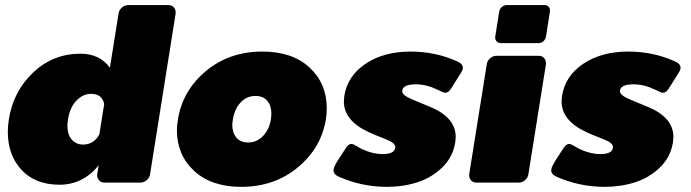

<svg xmlns="http://www.w3.org/2000/svg" viewBox="-20 -720 2723 757"><path d="M10.8 -200.8Q10.8 -222.5 15 -250Q32.5 -360 110.8 -434.2Q189.2 -508.3 297.5 -508.3Q372.5 -508.3 413.3 -453.3L447.5 -666.7Q449.2 -680 460.4 -690Q471.7 -700 485.8 -700H644.2Q656.7 -700 664.6 -691.7Q672.5 -683.3 672.5 -671.7V-666.7L571.7 -33.3Q570 -20 558.8 -10Q547.5 0 533.3 0H391.7Q379.2 0 371.2 -8.3Q363.3 -16.7 363.3 -28.3V-33.3L369.2 -68.3Q306.7 8.3 215 8.3Q119.2 8.3 65 -50Q10.8 -108.3 10.8 -200.8ZM245.8 -224.2Q245.8 -188.3 263.3 -169.2Q280.8 -150 307.5 -150Q350 -150 371.7 -190L390.8 -310Q382.5 -350 339.2 -350Q307.5 -350 281.7 -323.8Q255.8 -297.5 248.3 -250Q245.8 -236.7 245.8 -224.2Z M677.5 -206.7Q677.5 -225 681.7 -250Q700 -363.3 792.1 -440Q884.2 -516.7 1015 -516.7Q1132.5 -516.7 1200.4 -453.8Q1268.3 -390.8 1268.3 -293.3Q1268.3 -270 1265 -250Q1246.7 -136.7 1154.2 -60Q1061.7 16.7 930.8 16.7Q813.3 16.7 745.4 -46.2Q677.5 -109.2 677.5 -206.7ZM895.8 -228.3Q895.8 -196.7 912.1 -177.5Q928.3 -158.3 958.3 -158.3Q993.3 -158.3 1017.5 -184.2Q1041.7 -210 1048.3 -250Q1050 -265 1050 -271.7Q1050 -303.3 1033.8 -322.5Q1017.5 -341.7 987.5 -341.7Q952.5 -341.7 928.8 -316.2Q905 -290.8 898.3 -250Q898.3 -249.2 897.1 -240.8Q895.8 -232.5 895.8 -228.3Z M1295 -48.3Q1295 -49.2 1295.4 -51.2Q1295.8 -53.3 1295.8 -54.2Q1296.7 -61.7 1309.2 -83.3L1341.7 -133.3Q1352.5 -152.5 1365.8 -152.5Q1372.5 -152.5 1387.5 -143.3Q1402.5 -134.2 1408.3 -131.7Q1450 -112.5 1488.3 -112.5Q1538.3 -112.5 1538.3 -140.8Q1538.3 -156.7 1501.7 -170.8Q1456.7 -188.3 1431.7 -200Q1335.8 -245 1335.8 -320Q1335.8 -326.7 1337.5 -341.7Q1350 -420.8 1421.7 -468.8Q1493.3 -516.7 1598.3 -516.7Q1695.8 -516.7 1780 -479.2Q1805 -469.2 1805 -452.5Q1805 -443.3 1792.5 -425L1758.3 -370.8Q1748.3 -354.2 1735 -354.2Q1729.2 -354.2 1704.2 -366.7Q1660.8 -387.5 1620 -387.5Q1565.8 -387.5 1565.8 -360Q1565.8 -345 1602.5 -329.2Q1643.3 -311.7 1672.5 -300Q1776.7 -258.3 1776.7 -180Q1776.7 -174.2 1775 -159.2Q1765.8 -100.8 1723.8 -60Q1681.7 -19.2 1625.4 -1.2Q1569.2 16.7 1505.8 16.7Q1405.8 16.7 1315.8 -23.3Q1295 -32.5 1295 -48.3Z M1830 -28.3V-33.3L1899.2 -466.7Q1900.8 -480 1912.1 -490Q1923.3 -500 1937.5 -500H2104.2Q2116.7 -500 2124.6 -491.7Q2132.5 -483.3 2132.5 -471.7V-466.7L2063.3 -33.3Q2061.7 -20 2050.4 -10Q2039.2 0 2025 0H1858.3Q1845.8 0 1837.9 -8.3Q1830 -16.7 1830 -28.3ZM1932.5 -570.8V-575L1948.3 -675Q1950 -685 1958.8 -692.5Q1967.5 -700 1977.5 -700H2127.5Q2136.7 -700 2142.5 -694.2Q2148.3 -688.3 2148.3 -679.2V-675L2132.5 -575Q2130.8 -565 2122.5 -557.5Q2114.2 -550 2104.2 -550H1954.2Q1945 -550 1938.8 -556.2Q1932.5 -562.5 1932.5 -570.8Z M2153.3 -48.3Q2153.3 -49.2 2153.8 -51.2Q2154.2 -53.3 2154.2 -54.2Q2155 -61.7 2167.5 -83.3L2200 -133.3Q2210.8 -152.5 2224.2 -152.5Q2230.8 -152.5 2245.8 -143.3Q2260.8 -134.2 2266.7 -131.7Q2308.3 -112.5 2346.7 -112.5Q2396.7 -112.5 2396.7 -140.8Q2396.7 -156.7 2360 -170.8Q2315 -188.3 2290 -200Q2194.2 -245 2194.2 -320Q2194.2 -326.7 2195.8 -341.7Q2208.3 -420.8 2280 -468.8Q2351.7 -516.7 2456.7 -516.7Q2554.2 -516.7 2638.3 -479.2Q2663.3 -469.2 2663.3 -452.5Q2663.3 -443.3 2650.8 -425L2616.7 -370.8Q2606.7 -354.2 2593.3 -354.2Q2587.5 -354.2 2562.5 -366.7Q2519.2 -387.5 2478.3 -387.5Q2424.2 -387.5 2424.2 -360Q2424.2 -345 2460.8 -329.2Q2501.7 -311.7 2530.8 -300Q2635 -258.3 2635 -180Q2635 -174.2 2633.3 -159.2Q2624.2 -100.8 2582.1 -60Q2540 -19.2 2483.8 -1.2Q2427.5 16.7 2364.2 16.7Q2264.2 16.7 2174.2 -23.3Q2153.3 -32.5 2153.3 -48.3Z"/></svg>

Font: BoonTook Mon
Style: Italic
Weight: 400
Italic angle: -9°
Designer: Sungsit Sawaiwan
Foundry: FontUni
Version: Version 3.0